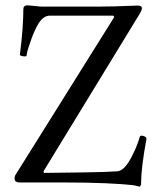

<svg xmlns="http://www.w3.org/2000/svg" viewBox="-20 -688 572 724"><path d="M506 16Q500 14 493 12.5Q486 11 480 10Q445 6 378.5 3Q312 0 217 0H54Q35 0 35 -15Q35 -25 40 -31L411 -624L407 -629H168Q145 -629 126 -601Q118 -587 110.5 -571Q103 -555 97 -537Q93 -525 87.5 -509Q82 -493 80 -478Q79 -474 66.5 -476Q54 -478 55 -482Q62 -536 65 -579Q68 -622 68 -653Q68 -668 84 -668Q100 -667 115.5 -665Q131 -663 142 -663H345Q375 -663 412.5 -664Q450 -665 500 -667Q515 -667 515 -657Q515 -653 513 -648Q511 -643 508 -638L144 -42L146 -36Q226 -37 301.5 -38Q377 -39 423 -42Q452 -45 481 -106Q492 -128 498.5 -146Q505 -164 507 -172Q509 -179 521.5 -175Q534 -171 532 -163Q512 -54 512 3Q512 13 506 16Z"/></svg>

Font: Junicode Two Beta Condensed
Style: Regular
Weight: 400
Width: 3
Designer: Peter S. Baker
Foundry: Briery Creek Software
Version: Version 1.053; ttfautohint (v1.8.4)